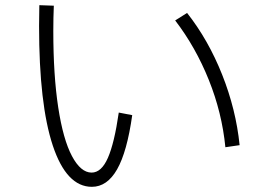

<svg xmlns="http://www.w3.org/2000/svg" viewBox="-20 -739 1040 742"><path d="M131 -638 132 -719 188 -717Q186 -671 186 -619Q186 -448 205 -324Q224 -200 258 -136Q292 -72 334 -72Q372 -72 397 -129Q422 -186 439 -304L491 -294Q471 -152 432.5 -84.5Q394 -17 335 -17Q237 -17 184 -176.5Q131 -336 131 -638ZM851 -170Q838 -303 787 -430Q736 -557 657 -660L703 -689Q785 -585 838.5 -450.5Q892 -316 906 -178Z"/></svg>

Font: IBM Plex Sans JP Light
Style: Regular
Weight: 300
Designer: Mike Abbink; Paul van der Laan; Pieter van Rosmalen; Wujin Sim; Yejin Wi; Jinhee Kim; Boomi Park; Yona Kim; Kichan Ma
Foundry: Sandoll Inc.
Version: Version 1.002